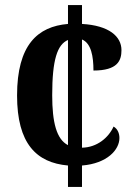

<svg xmlns="http://www.w3.org/2000/svg" viewBox="-20 -734 529 754"><path d="M247 -84V0H302V-84C401 -92 449 -146 449 -192C449 -210 442 -228 426 -237C406 -193 361 -155 302 -154V-579C338 -564 347 -513 347 -457C442 -457 457 -496 457 -537C457 -591 408 -634 302 -640V-714H247V-640C128 -630 47 -558 47 -359C47 -170 123 -95 247 -84ZM247 -577V-164C202 -187 185 -253 185 -360C185 -500 205 -559 247 -577Z"/></svg>

Font: Noto Serif Condensed
Style: Bold
Weight: 700
Width: 3
Designer: Monotype Design Team
Foundry: Monotype Imaging Inc.
Version: Version 2.015